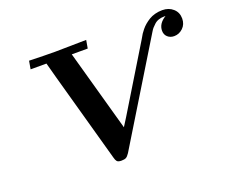

<svg xmlns="http://www.w3.org/2000/svg" viewBox="-116 -875 1245 1061"><g transform="rotate(-20 507.0 -344.5)"><path d="M130.9 -638.2 139.2 -686Q230 -683.1 292 -683.1L475.1 -686L466.8 -638.2H373L505.9 -161.1Q505.9 -161.1 536.1 -209L763.2 -582Q763.2 -582 769 -591.8Q774.9 -603 780.5 -611.6Q786.1 -620.1 796.6 -633.1Q807.1 -646 819.6 -656.5Q832 -667 847.4 -676.5Q862.8 -686 883.3 -691.4Q903.8 -696.8 925.8 -696.8Q963.9 -696.8 989 -674.3Q1014.2 -651.9 1014.2 -616.2Q1014.2 -582 991.7 -560.5Q969.2 -539.1 939.9 -539.1Q917 -539.1 901.6 -553Q886.2 -566.9 886.2 -589.8Q886.2 -631.8 932.1 -660.2H923.8Q905.8 -660.2 890.9 -655Q876 -649.9 864.5 -638.9Q853 -627.9 847.4 -621.6Q841.8 -615.2 832.5 -599.6Q823.2 -584 821.8 -582L478 -19Q466.8 -2 457.5 2.9Q448.2 7.8 431.2 7.8H430.2Q411.1 7.8 404.5 0Q397.9 -7.8 394 -23.9L248 -549.8Q226.1 -631.8 224.1 -638.2Z"/></g></svg>

Font: CMU Serif Extra
Style: BoldSlanted
Weight: 700
Italic angle: -9.46001°
Version: Version 0.7.0